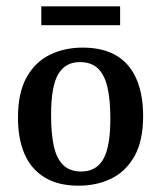

<svg xmlns="http://www.w3.org/2000/svg" viewBox="-20 -579 511 609"><path d="M330 -203Q330 -262 321 -301.5Q312 -341 291 -361.5Q270 -382 233 -382Q187 -382 164.5 -343.5Q142 -305 142 -214Q142 -156 150.5 -116.5Q159 -77 180 -56Q201 -35 238 -35Q285 -35 307.5 -74Q330 -113 330 -203ZM37 -206Q37 -285 64.5 -334Q92 -383 138.5 -405.5Q185 -428 242 -428Q307 -428 349.5 -402.5Q392 -377 413 -328Q434 -279 434 -211Q434 -132 406.5 -83.5Q379 -35 333 -12.5Q287 10 229 10Q165 10 122 -16Q79 -42 58 -90Q37 -138 37 -206ZM111 -559H361V-499H111Z"/></svg>

Font: Yrsa Medium
Style: Regular
Weight: 500
Designer: Anna Giedrys (Yrsa+Rasa design), David Brezina (Yrsa art-direction, Rasa art-direction, design)
Foundry: Rosetta Type Foundry
Version: Version 2.004